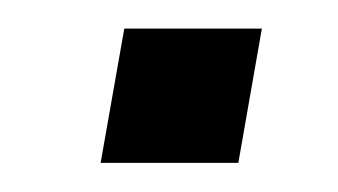

<svg xmlns="http://www.w3.org/2000/svg" viewBox="-20 -406 234 133"><path d="M66.1 -386.2 49.7 -293.2H145.1L161.4 -386.2Z"/></svg>

Font: Anybody Thin
Style: Italic
Weight: 100
Italic angle: -10°
Designer: Tyler Finck
Foundry: Etcetera Type Company
Version: Version 1.114;gftools[0.9.25]